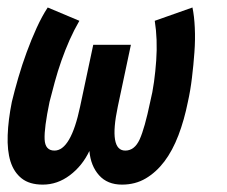

<svg xmlns="http://www.w3.org/2000/svg" viewBox="-44 -484 610 515"><path d="M307.1 -363.8 272 -198.2Q247.1 -80.1 292 -80.1Q316.9 -80.1 330.6 -110.1Q344.2 -140.1 358.9 -210.9Q365.2 -235.8 369.1 -264.4Q373 -293 375 -321.5Q377 -350.1 376 -377Q375 -403.8 371.1 -428.2L472.2 -463.9Q477.1 -440.9 478.5 -409.4Q480 -377.9 477.5 -344Q475.1 -310.1 470.9 -275.6Q466.8 -241.2 460 -210.9Q450.2 -162.1 434.6 -121.1Q418.9 -80.1 397 -51Q375 -22 346.9 -5.4Q318.8 11.2 283.2 11.2Q244.1 11.2 221.7 -13.9Q199.2 -39.1 195.8 -79.1Q176.8 -39.1 143.3 -13.9Q109.9 11.2 70.8 11.2Q35.2 11.2 14.2 -5.4Q-6.8 -22 -15.9 -51Q-24.9 -80.1 -23.4 -121.1Q-22 -162.1 -12.2 -210.9Q-4.9 -241.2 5.1 -275.6Q15.1 -310.1 27.6 -344Q40 -377.9 54.4 -409.4Q68.8 -440.9 84 -463.9L168.9 -428.2Q154.8 -403.8 142.8 -377Q130.9 -350.1 120.8 -321.5Q110.8 -293 103 -264.4Q95.2 -235.8 88.9 -210.9Q74.2 -140.1 75.7 -110.1Q77.1 -80.1 102.1 -80.1Q146 -80.1 170.9 -198.2L206.1 -363.8Z"/></svg>

Font: Anonymous Pro
Style: Bold Italic
Weight: 700
Italic angle: -12°
Monospace: yes
Designer: Mark Simonson
Version: Version 1.003